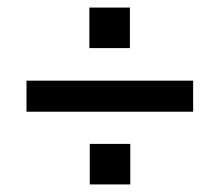

<svg xmlns="http://www.w3.org/2000/svg" viewBox="-20 -540 579 507"><path d="M217 -160V-53H324V-160ZM216 -520V-413H323V-520ZM490 -327H50V-245H490Z"/></svg>

Font: Sawarabi Gothic
Style: Regular
Weight: 400
Designer: mshio (mshio@users.sourceforge.jp)
Version: Version 20141215